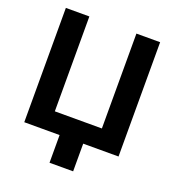

<svg xmlns="http://www.w3.org/2000/svg" viewBox="-158 -850 1043 1148"><g transform="rotate(20 363.5 -275.5)"><path d="M63.2 0V-727.3H212.7V-123.6H512.1V-727.3H663V0H438.2V176.1H288V0Z"/></g></svg>

Font: Inter Zeller
Style: Bold
Weight: 700
Designer: Rasmus Andersson; Joe Bland
Foundry: zeller
Version: Version 3.015;git-dec3a8cb1